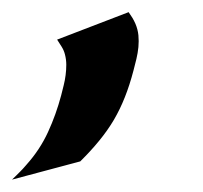

<svg xmlns="http://www.w3.org/2000/svg" viewBox="-20 -135 334 316"><path d="M191.7 -115Q195.1 -110.1 197.8 -105.8Q200.4 -101.6 202.9 -95.9Q206.8 -86.7 207.8 -77Q208.7 -67.4 207.8 -57.5Q206.8 -47.6 204.5 -38Q202.1 -28.3 199.7 -19Q193.4 5.1 185.5 24.9Q177.7 44.7 167.4 62.3Q157 79.8 143.4 96.4Q129.9 113 112.1 130.6L-0.2 160.6Q3.4 157.2 6.3 154.3Q9.3 151.4 12.2 148.4Q15.1 145.5 17.9 142.5Q20.8 139.4 23.9 135.7Q45.7 111.3 59 82.4Q72.3 53.5 80.6 22.2Q82.8 13.9 84.8 5.5Q86.9 -2.9 88 -11.5Q89.1 -20 89.1 -28.4Q89.1 -36.9 86.9 -45.4Q85.2 -52.2 81.4 -58.2Q77.6 -64.2 74 -69.8Z"/></svg>

Font: Autopia
Style: Bold
Weight: 700
Designer: Antoine Gelgon
Foundry: Antoine Gelgon
Version: 001.000